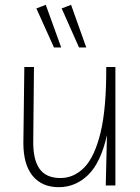

<svg xmlns="http://www.w3.org/2000/svg" viewBox="-20 -770 581 797"><path d="M224 7Q154 7 115.5 -40Q77 -87 77 -176L81 -492H121L118 -184Q117 -108 144 -69.5Q171 -31 231 -31Q287 -31 330 -75Q373 -119 397.5 -220Q422 -321 421 -492H459V0H419L424 -209Q398 -94 345.5 -43.5Q293 7 224 7ZM308 -573 236 -735 275 -750 338 -573ZM204 -573 131 -735 170 -750 234 -573Z"/></svg>

Font: Livvic ExtraLight
Style: Regular
Weight: 275
Designer: Jacques Le Bailly, Baron von Fonthausen
Version: Version 1.001; ttfautohint (v1.8.2)